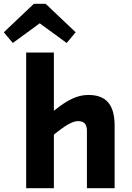

<svg xmlns="http://www.w3.org/2000/svg" viewBox="-59 -985 693 1005"><path d="M78 -710H223V-405Q277 -449 319 -468.5Q361 -488 404 -488Q474 -488 507.5 -448.5Q541 -409 541 -327V0H396V-300Q396 -327 384.5 -339Q373 -351 349 -351Q328 -351 298 -334Q268 -317 223 -280V0H78ZM8 -760 -39 -816 118 -965H180L337 -816L290 -760L149 -863Z"/></svg>

Font: Intel One Mono
Style: Bold
Weight: 700
Monospace: yes
Designer: Fred Shallcrass
Foundry: Frere-Jones Type LLC
Version: Version 1.400;hotconv 1.1.0;makeotfexe 2.6.0;FJTRelease1.4